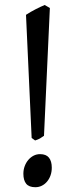

<svg xmlns="http://www.w3.org/2000/svg" viewBox="-20 -743 312 782"><path d="M190.9 -60.1Q190.9 -43 185.8 -28.6Q180.7 -14.2 171.6 -3.4Q162.6 7.3 150.4 13.4Q138.2 19.5 124 19.5Q98.1 19.5 86.7 5.4Q75.2 -8.8 75.2 -35.2Q75.2 -51.8 80.6 -66.2Q85.9 -80.6 95.2 -91.6Q104.5 -102.5 116.7 -108.9Q128.9 -115.2 143.1 -115.2Q168 -115.2 179.4 -100.8Q190.9 -86.4 190.9 -60.1ZM159.2 -189.9Q149.9 -183.1 142.6 -179Q135.3 -174.8 123 -170.9L108.9 -181.2L85.9 -682.6Q104.5 -694.8 125 -705.3Q145.5 -715.8 162.1 -722.7L183.1 -710.4Z"/></svg>

Font: Gentium
Style: Regular
Weight: 400
Designer: J. Victor Gaultney
Version: Version 1.03; 2011; OFL 1.1 release